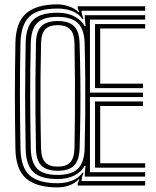

<svg xmlns="http://www.w3.org/2000/svg" viewBox="-20 -828 696 857"><path d="M236.8 8.5Q142.2 8.5 96.4 -31.6Q50.5 -71.8 48.8 -163.2Q47.8 -229.2 47.1 -287.5Q46.5 -345.8 46.5 -401.4Q46.5 -457 47.1 -514.6Q47.8 -572.2 48.8 -637Q50.5 -727.5 96.4 -768Q142.2 -808.5 236.2 -808.5Q260.8 -808.5 287.4 -799.6Q314 -790.8 330.8 -773.5H334.2L327 -790.2V-800H628V-780.2H343.8L346.2 -762L352.8 -743.5H347.8Q332.5 -765.8 303.9 -777.8Q275.2 -789.8 236.5 -789.8Q148.5 -789.8 111 -753.6Q73.5 -717.5 71.5 -636.5Q70.2 -578.5 69.6 -524Q69 -469.5 69 -413.6Q69 -357.8 69.6 -296.5Q70.2 -235.2 71.5 -164Q73.2 -78.8 113.4 -44.5Q153.5 -10.2 236.5 -10.2Q275 -10.2 303.9 -22.6Q332.8 -35 348 -57.2H352.8L346.2 -38.5L343.8 -19.8H628V0H327V-9.8L334.2 -27H330.8Q313.2 -9 288.4 -0.2Q263.5 8.5 236.8 8.5ZM236.5 -28.8Q161.8 -28.8 128.9 -60.1Q96 -91.5 94.5 -164Q93.5 -229.2 92.9 -287.4Q92.2 -345.5 92.2 -401.1Q92.2 -456.8 92.9 -514.4Q93.5 -572 94.5 -636.5Q96 -708.8 128.8 -740Q161.5 -771.2 236.5 -771.2Q282 -771.2 312.9 -754.2Q343.8 -737.2 358.2 -711.5H362.2L358.5 -745V-760.2H628V-740.5H381.5V-414.8H618V-394.8H381.5V-59.5H628V-39.8H358.5V-55L361.8 -87.8H357.8Q343.2 -61 312.2 -44.9Q281.2 -28.8 236.5 -28.8ZM236.5 -47.2Q298.5 -47.2 327.2 -74.5Q356 -101.8 357.8 -164.5Q359.8 -245.2 360.4 -320.1Q361 -395 360.5 -472Q360 -549 357.8 -635Q356 -698.8 326.8 -725.8Q297.5 -752.8 236.5 -752.8Q173.8 -752.8 146.2 -725.5Q118.8 -698.2 117.5 -635.8Q116 -571.5 115.2 -514.2Q114.5 -457 114.6 -401.6Q114.8 -346.2 115.4 -288.2Q116 -230.2 117.5 -164.5Q118.8 -102.5 146.1 -74.9Q173.5 -47.2 236.5 -47.2ZM237.8 -65.8Q187.8 -65.8 164.6 -89Q141.5 -112.2 140.5 -165.2Q138.8 -243 138.2 -320.2Q137.8 -397.5 138.2 -475.9Q138.8 -554.2 140.5 -635.5Q141.5 -689.5 165.4 -711.9Q189.2 -734.2 237.8 -734.2Q287.2 -734.2 310.5 -711.2Q333.8 -688.2 335.2 -634.8Q337.8 -555 338.6 -481.4Q339.5 -407.8 338.8 -331.5Q338 -255.2 335.5 -167Q334 -113.8 311.4 -89.8Q288.8 -65.8 237.8 -65.8ZM237.8 -84.2Q274.8 -84.2 293.1 -103Q311.5 -121.8 312.5 -167.8Q313.8 -240.2 314.4 -312.4Q315 -384.5 314.6 -462.9Q314.2 -541.2 312.5 -632.8Q311.5 -679.8 292.5 -697.8Q273.5 -715.8 237.8 -715.8Q200.2 -715.8 182.2 -697.4Q164.2 -679 163.2 -634.8Q161.5 -556.5 160.9 -481.9Q160.2 -407.2 160.8 -329.8Q161.2 -252.2 163.2 -165.5Q164.2 -122 182 -103.1Q199.8 -84.2 237.8 -84.2ZM404.2 -79.5V-375H618V-355H427.2V-99.2H628V-79.5ZM404.2 -434.5V-720.5H628V-700.8H427.2V-454.5H618V-434.5Z"/></svg>

Font: Big Shoulders Inline Text Thin
Style: Bold
Weight: 700
Version: Version 2.002